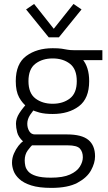

<svg xmlns="http://www.w3.org/2000/svg" viewBox="-20 -728 531 945"><path d="M232.9 196.8Q171.9 196.8 133.8 184.6Q95.7 172.4 75 153.1Q54.2 133.8 46.6 112.5Q39.1 91.3 39.1 73.2Q39.1 49.3 48.6 27.6Q58.1 5.9 70.8 -10.3Q83.5 -26.4 93.3 -32.2Q70.3 -53.7 64.5 -76.9Q58.6 -100.1 58.6 -119.1Q58.6 -145 75 -170.7Q91.3 -196.3 122.6 -230L117.2 -198.7Q90.3 -218.8 74 -248.8Q57.6 -278.8 57.6 -328.6Q57.6 -414.6 109.4 -452.6Q161.1 -490.7 239.3 -490.7Q268.1 -490.7 283.7 -488.3Q299.3 -485.8 312 -483.4Q324.7 -481 343.8 -481H483.9V-432.1H360.4L385.7 -437Q418.9 -397.5 418.9 -328.6Q418.9 -243.2 368.4 -205.1Q317.9 -167 239.3 -167Q200.7 -167 174.8 -173.8Q148.9 -180.7 131.8 -189.9L155.8 -195.3Q142.6 -184.6 128.4 -162.8Q114.3 -141.1 114.3 -119.1Q114.3 -98.1 124 -82.3Q133.8 -66.4 151.4 -66.4H309.6Q382.3 -66.4 415 -39.3Q447.8 -12.2 447.8 41.5Q447.8 74.2 428 110.4Q408.2 146.5 361.3 171.6Q314.5 196.8 232.9 196.8ZM231 146.5Q290 146.5 324.2 131.1Q358.4 115.7 373 92.3Q387.7 68.8 387.7 45.9Q387.7 19.5 373.3 3.4Q358.9 -12.7 312.5 -12.7H115.2L147.9 -22.9Q130.4 -7.3 116 12.9Q101.6 33.2 101.6 61.5Q101.6 74.2 104.7 88.9Q107.9 103.5 119.9 116.7Q131.8 129.9 158.2 138.2Q184.6 146.5 231 146.5ZM239.3 -217.3Q290 -217.3 324 -243.4Q357.9 -269.5 357.9 -328.6Q357.9 -388.2 324 -414.3Q290 -440.4 239.3 -440.4Q188.5 -440.4 154.3 -414.3Q120.1 -388.2 120.1 -328.6Q120.1 -269.5 154.3 -243.4Q188.5 -217.3 239.3 -217.3ZM219.7 -544.4 108.4 -681.6 147.9 -708.5 244.6 -586.4 341.8 -708.5 381.3 -681.6 270 -544.4Z"/></svg>

Font: Anaheim
Style: Regular
Weight: 400
Designer: Vernon Adams
Foundry: Vernon Adams
Version: Version 2.001